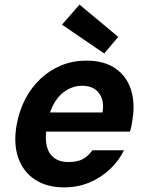

<svg xmlns="http://www.w3.org/2000/svg" viewBox="-20 -801 641 833"><path d="M258 12Q183 12 131.5 -22Q80 -56 59 -117Q38 -178 52 -258Q63 -320 89.5 -371Q116 -422 156 -459.5Q196 -497 246.5 -517.5Q297 -538 354 -538Q432 -538 481 -504Q530 -470 548.5 -411Q567 -352 554 -277Q553 -267 550.5 -255Q548 -243 544 -230H143L157 -313H425Q431 -350 421 -376Q411 -402 389.5 -415.5Q368 -429 336 -429Q302 -429 271.5 -411.5Q241 -394 219 -360Q197 -326 187 -274L182 -245Q175 -200 183 -167Q191 -134 215 -116Q239 -98 276 -98Q317 -98 340.5 -111.5Q364 -125 381 -149H518Q496 -104 457 -67Q418 -30 367.5 -9Q317 12 258 12ZM432 -569 249 -694 325 -781 493 -641Z"/></svg>

Font: DM Sans 9pt
Style: Bold Italic
Weight: 700
Italic angle: -10°
Version: Version 4.004;gftools[0.9.30]